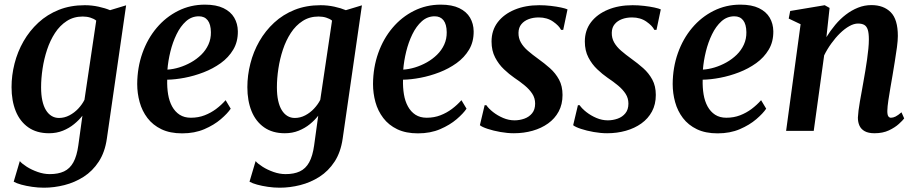

<svg xmlns="http://www.w3.org/2000/svg" viewBox="-20 -578 4048 848"><path d="M452 34Q443.5 94 416.2 135.8Q389 177.5 349.5 202.8Q310 228 264.5 239.5Q219 251 174 251Q148 251 122 247.2Q96 243.5 74.2 237.5Q52.5 231.5 40.5 224.5L67.5 133.5Q77 145 98.2 158.5Q119.5 172 146.5 181.5Q173.5 191 200 191Q237 191 262.8 179Q288.5 167 304 139Q319.5 111 326 63.5L344 -67Q329 -47.5 307.2 -29.8Q285.5 -12 257.8 -0.8Q230 10.5 196.5 10.5Q142 10.5 105 -15.5Q68 -41.5 49.5 -87.2Q31 -133 31 -193Q31 -245 44.2 -297.2Q57.5 -349.5 84 -395.8Q110.5 -442 149.5 -478Q188.5 -514 239.8 -534.5Q291 -555 354.5 -555Q385.5 -555 415.2 -548.5Q445 -542 466 -533L537 -554.5ZM405 -487Q394.5 -495.5 379 -500.2Q363.5 -505 345.5 -505Q305.5 -505 275 -485.2Q244.5 -465.5 223 -432.5Q201.5 -399.5 188 -358.8Q174.5 -318 168 -274.8Q161.5 -231.5 161.5 -192.5Q161.5 -159 167 -133.8Q172.5 -108.5 183 -91.5Q193.5 -74.5 208 -65.8Q222.5 -57 240.5 -57Q264.5 -57 286.5 -68.5Q308.5 -80 325.8 -98.5Q343 -117 353 -137Z M999 -98Q985 -77 955.2 -51.5Q925.5 -26 882.5 -7.5Q839.5 11 784.5 11Q731 11 693 -7.2Q655 -25.5 631.2 -56.8Q607.5 -88 596.8 -127Q586 -166 586 -207Q586.5 -280 609 -343.5Q631.5 -407 672 -455Q712.5 -503 767 -530.2Q821.5 -557.5 885 -557.5Q935 -557.5 967 -542Q999 -526.5 1014.5 -500Q1030 -473.5 1030.5 -440Q1031 -393.5 1010.2 -358.8Q989.5 -324 955 -299.2Q920.5 -274.5 879 -258.5Q837.5 -242.5 795.5 -234.5Q753.5 -226.5 718.5 -226Q717.5 -191.5 722.5 -161.2Q727.5 -131 740.2 -107.8Q753 -84.5 773.5 -71.2Q794 -58 823 -58Q856 -58 883.8 -68.8Q911.5 -79.5 934.8 -97Q958 -114.5 976.5 -135.5ZM858.5 -506Q826 -506 801.5 -484Q777 -462 759.8 -426.5Q742.5 -391 732.5 -350Q722.5 -309 719.5 -270.5Q744.5 -272 771.5 -280.2Q798.5 -288.5 823.5 -302.5Q848.5 -316.5 868.8 -336.2Q889 -356 900.5 -381.2Q912 -406.5 911.5 -436Q911 -471 897.2 -488.5Q883.5 -506 858.5 -506Z M1493.5 34Q1485 94 1457.8 135.8Q1430.5 177.5 1391 202.8Q1351.5 228 1306 239.5Q1260.5 251 1215.5 251Q1189.5 251 1163.5 247.2Q1137.5 243.5 1115.8 237.5Q1094 231.5 1082 224.5L1109 133.5Q1118.5 145 1139.8 158.5Q1161 172 1188 181.5Q1215 191 1241.5 191Q1278.5 191 1304.2 179Q1330 167 1345.5 139Q1361 111 1367.5 63.5L1385.5 -67Q1370.5 -47.5 1348.8 -29.8Q1327 -12 1299.2 -0.8Q1271.5 10.5 1238 10.5Q1183.5 10.5 1146.5 -15.5Q1109.5 -41.5 1091 -87.2Q1072.5 -133 1072.5 -193Q1072.5 -245 1085.8 -297.2Q1099 -349.5 1125.5 -395.8Q1152 -442 1191 -478Q1230 -514 1281.2 -534.5Q1332.5 -555 1396 -555Q1427 -555 1456.8 -548.5Q1486.5 -542 1507.5 -533L1578.5 -554.5ZM1446.5 -487Q1436 -495.5 1420.5 -500.2Q1405 -505 1387 -505Q1347 -505 1316.5 -485.2Q1286 -465.5 1264.5 -432.5Q1243 -399.5 1229.5 -358.8Q1216 -318 1209.5 -274.8Q1203 -231.5 1203 -192.5Q1203 -159 1208.5 -133.8Q1214 -108.5 1224.5 -91.5Q1235 -74.5 1249.5 -65.8Q1264 -57 1282 -57Q1306 -57 1328 -68.5Q1350 -80 1367.2 -98.5Q1384.5 -117 1394.5 -137Z M2040.5 -98Q2026.5 -77 1996.8 -51.5Q1967 -26 1924 -7.5Q1881 11 1826 11Q1772.5 11 1734.5 -7.2Q1696.5 -25.5 1672.8 -56.8Q1649 -88 1638.2 -127Q1627.5 -166 1627.5 -207Q1628 -280 1650.5 -343.5Q1673 -407 1713.5 -455Q1754 -503 1808.5 -530.2Q1863 -557.5 1926.5 -557.5Q1976.5 -557.5 2008.5 -542Q2040.5 -526.5 2056 -500Q2071.5 -473.5 2072 -440Q2072.5 -393.5 2051.8 -358.8Q2031 -324 1996.5 -299.2Q1962 -274.5 1920.5 -258.5Q1879 -242.5 1837 -234.5Q1795 -226.5 1760 -226Q1759 -191.5 1764 -161.2Q1769 -131 1781.8 -107.8Q1794.5 -84.5 1815 -71.2Q1835.5 -58 1864.5 -58Q1897.5 -58 1925.2 -68.8Q1953 -79.5 1976.2 -97Q1999.5 -114.5 2018 -135.5ZM1900 -506Q1867.5 -506 1843 -484Q1818.5 -462 1801.2 -426.5Q1784 -391 1774 -350Q1764 -309 1761 -270.5Q1786 -272 1813 -280.2Q1840 -288.5 1865 -302.5Q1890 -316.5 1910.2 -336.2Q1930.5 -356 1942 -381.2Q1953.5 -406.5 1953 -436Q1952.5 -471 1938.8 -488.5Q1925 -506 1900 -506Z M2467.5 -446H2458Q2449.5 -464 2423 -482.5Q2396.5 -501 2359.5 -501Q2335 -501 2315 -493.5Q2295 -486 2282.8 -471.2Q2270.5 -456.5 2270 -433.5Q2269.5 -410 2280.5 -390.5Q2291.5 -371 2311.5 -353.8Q2331.5 -336.5 2356.5 -318.5Q2384.5 -298.5 2409 -276.8Q2433.5 -255 2449 -226.5Q2464.5 -198 2464.5 -158.5Q2464.5 -117 2447.5 -85.5Q2430.5 -54 2400.8 -32.8Q2371 -11.5 2332.2 -0.5Q2293.5 10.5 2249.5 10.5Q2221.5 10.5 2190.2 5Q2159 -0.5 2134 -8.8Q2109 -17 2099.5 -25L2120.5 -113.5H2128Q2138 -98.5 2157.8 -83Q2177.5 -67.5 2202.2 -57Q2227 -46.5 2252.5 -46.5Q2275 -46.5 2296 -54Q2317 -61.5 2330.2 -77.8Q2343.5 -94 2343.5 -120.5Q2343.5 -144.5 2331 -163.8Q2318.5 -183 2297.8 -200.2Q2277 -217.5 2251.5 -234.5Q2229 -250 2205.8 -272Q2182.5 -294 2166.8 -324.2Q2151 -354.5 2151 -394.5Q2151 -444 2178.2 -479.8Q2205.5 -515.5 2253 -535.2Q2300.5 -555 2362 -555Q2387.5 -555 2413 -552Q2438.5 -549 2458.2 -544.8Q2478 -540.5 2486.5 -536.5Z M2879.5 -446H2870Q2861.5 -464 2835 -482.5Q2808.5 -501 2771.5 -501Q2747 -501 2727 -493.5Q2707 -486 2694.8 -471.2Q2682.5 -456.5 2682 -433.5Q2681.5 -410 2692.5 -390.5Q2703.5 -371 2723.5 -353.8Q2743.5 -336.5 2768.5 -318.5Q2796.5 -298.5 2821 -276.8Q2845.5 -255 2861 -226.5Q2876.5 -198 2876.5 -158.5Q2876.5 -117 2859.5 -85.5Q2842.5 -54 2812.8 -32.8Q2783 -11.5 2744.2 -0.5Q2705.5 10.5 2661.5 10.5Q2633.5 10.5 2602.2 5Q2571 -0.5 2546 -8.8Q2521 -17 2511.5 -25L2532.5 -113.5H2540Q2550 -98.5 2569.8 -83Q2589.5 -67.5 2614.2 -57Q2639 -46.5 2664.5 -46.5Q2687 -46.5 2708 -54Q2729 -61.5 2742.2 -77.8Q2755.5 -94 2755.5 -120.5Q2755.5 -144.5 2743 -163.8Q2730.5 -183 2709.8 -200.2Q2689 -217.5 2663.5 -234.5Q2641 -250 2617.8 -272Q2594.5 -294 2578.8 -324.2Q2563 -354.5 2563 -394.5Q2563 -444 2590.2 -479.8Q2617.5 -515.5 2665 -535.2Q2712.5 -555 2774 -555Q2799.5 -555 2825 -552Q2850.5 -549 2870.2 -544.8Q2890 -540.5 2898.5 -536.5Z M3364 -98Q3350 -77 3320.2 -51.5Q3290.5 -26 3247.5 -7.5Q3204.5 11 3149.5 11Q3096 11 3058 -7.2Q3020 -25.5 2996.2 -56.8Q2972.5 -88 2961.8 -127Q2951 -166 2951 -207Q2951.5 -280 2974 -343.5Q2996.5 -407 3037 -455Q3077.5 -503 3132 -530.2Q3186.5 -557.5 3250 -557.5Q3300 -557.5 3332 -542Q3364 -526.5 3379.5 -500Q3395 -473.5 3395.5 -440Q3396 -393.5 3375.2 -358.8Q3354.5 -324 3320 -299.2Q3285.5 -274.5 3244 -258.5Q3202.5 -242.5 3160.5 -234.5Q3118.5 -226.5 3083.5 -226Q3082.5 -191.5 3087.5 -161.2Q3092.5 -131 3105.2 -107.8Q3118 -84.5 3138.5 -71.2Q3159 -58 3188 -58Q3221 -58 3248.8 -68.8Q3276.5 -79.5 3299.8 -97Q3323 -114.5 3341.5 -135.5ZM3223.5 -506Q3191 -506 3166.5 -484Q3142 -462 3124.8 -426.5Q3107.5 -391 3097.5 -350Q3087.5 -309 3084.5 -270.5Q3109.5 -272 3136.5 -280.2Q3163.5 -288.5 3188.5 -302.5Q3213.5 -316.5 3233.8 -336.2Q3254 -356 3265.5 -381.2Q3277 -406.5 3276.5 -436Q3276 -471 3262.2 -488.5Q3248.5 -506 3223.5 -506Z M3630 -414Q3647.5 -442.5 3669 -468.2Q3690.5 -494 3716 -513.5Q3741.5 -533 3769.8 -544.2Q3798 -555.5 3829 -555.5Q3882.5 -555.5 3914 -524Q3945.5 -492.5 3945.5 -419Q3945.5 -399.5 3941.5 -369.2Q3937.5 -339 3932 -306Q3926.5 -273 3922 -245Q3917.5 -219 3912.5 -190Q3907.5 -161 3903.5 -134.2Q3899.5 -107.5 3899 -88Q3899 -70.5 3903.5 -64.2Q3908 -58 3915 -58Q3924.5 -58 3935.2 -63.2Q3946 -68.5 3961.5 -82L3973.5 -55Q3967.5 -46.5 3950.2 -30.8Q3933 -15 3906 -2.2Q3879 10.5 3842.5 10.5Q3815.5 10.5 3799.2 1.5Q3783 -7.5 3776 -23Q3769 -38.5 3769 -58.5Q3769.5 -71 3771.8 -89.8Q3774 -108.5 3778 -130.5Q3782 -152.5 3786.2 -175.8Q3790.5 -199 3794 -220Q3798 -242 3802 -266.2Q3806 -290.5 3809.5 -314.8Q3813 -339 3815.2 -362Q3817.5 -385 3817.5 -404Q3817.5 -431 3812.8 -446.2Q3808 -461.5 3797.5 -467.8Q3787 -474 3769.5 -474Q3751.5 -474 3731 -462.5Q3710.5 -451 3690.2 -431.2Q3670 -411.5 3651.8 -386.2Q3633.5 -361 3620 -333.5L3574 0H3452L3516 -471L3463.5 -496L3470 -529.5L3622.5 -555L3644 -543Z"/></svg>

Font: Merriweather 48pt SemiBold
Style: Italic
Weight: 600
Italic angle: -7.8°
Designer: Eben Sorkin
Foundry: Eben Sorkin
Version: Version 2.101